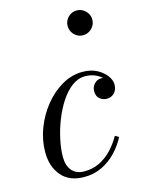

<svg xmlns="http://www.w3.org/2000/svg" viewBox="-116 -825 674 903"><g transform="rotate(-15 221.0 -373.0)"><path d="M181 10Q109 10 70.8 -34.5Q32.5 -79 32.5 -150Q32.5 -208 54 -264.8Q75.5 -321.5 113 -368Q150.5 -414.5 198.2 -442.2Q246 -470 299 -470Q340 -470 369.2 -454.2Q398.5 -438.5 414.2 -416.5Q430 -394.5 430 -375Q430 -348.5 415.2 -333.2Q400.5 -318 378.5 -318Q360 -318 344.5 -330Q329 -342 329 -368Q329 -388.5 343 -403.2Q357 -418 376 -418Q390.5 -418 402.5 -414.5Q414.5 -411 421.8 -401.8Q429 -392.5 429 -375H410Q410 -390.5 396 -407.2Q382 -424 358.5 -435.5Q335 -447 305.5 -447Q271.5 -447 241.2 -424.5Q211 -402 186.5 -364.5Q162 -327 144.2 -282Q126.5 -237 116.8 -191Q107 -145 107 -106.5Q107 -64 128.2 -39.8Q149.5 -15.5 188 -15.5Q228 -15.5 261.2 -31.5Q294.5 -47.5 321.5 -75.8Q348.5 -104 369 -140L387 -129.5Q367.5 -92 337.5 -60.2Q307.5 -28.5 268.2 -9.2Q229 10 181 10ZM347.5 -635.5Q331 -635.5 317.5 -643.8Q304 -652 296 -665.8Q288 -679.5 288 -696Q288 -712.5 296 -726Q304 -739.5 317.5 -747.8Q331 -756 347.5 -756Q364 -756 377.8 -747.8Q391.5 -739.5 399.8 -726Q408 -712.5 408 -696Q408 -679.5 399.8 -665.8Q391.5 -652 377.8 -643.8Q364 -635.5 347.5 -635.5Z"/></g></svg>

Font: Bodoni Moda 11pt
Style: Italic
Weight: 400
Italic angle: -13°
Version: Version 2.004